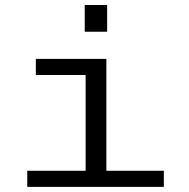

<svg xmlns="http://www.w3.org/2000/svg" viewBox="-20 -730 740 750"><path d="M311 -710.5H398.5V-606H311ZM86.5 0V-63H314.5V-437H120V-500H395.5V-63H620V0Z"/></svg>

Font: Trispace SemiExpanded Light
Style: Regular
Weight: 300
Width: 6
Designer: Tyler Finck
Foundry: Etcetera Type Company
Version: Version 1.210; ttfautohint (v1.8.3)